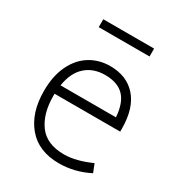

<svg xmlns="http://www.w3.org/2000/svg" viewBox="-183 -875 937 1011"><g transform="rotate(30 286.0 -370.0)"><path d="M67 0ZM123 -275Q123 -168 171.5 -102.5Q220 -37 325 -37Q397 -37 488 -78L508 -28Q420 17 325 17Q201 17 134 -62.5Q67 -142 67 -274Q67 -366 98.5 -431Q130 -496 184 -529Q238 -562 305 -562Q406 -562 463.5 -497Q521 -432 522 -310V-289H123ZM128 -343H465Q459 -428 420 -468Q381 -508 305 -508Q234 -508 187.5 -466.5Q141 -425 128 -343ZM149 -757H458V-709H149Z"/></g></svg>

Font: Biryani ExtraLight
Style: Regular
Weight: 275
Designer: Dan Reynolds and Mathieu Reguer
Foundry: Dan Reynolds and Mathieu Reguer
Version: Version 1.004; ttfautohint (v1.1) -l 5 -r 5 -G 72 -x 0 -D la